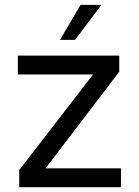

<svg xmlns="http://www.w3.org/2000/svg" viewBox="-20 -776 576 796"><path d="M481.5 -78.1V0H59.7V-71L365.8 -467.3H54V-545.5H474.4V-478.7L169 -78.1ZM228.7 -610.8 313.9 -755.7H400.6L291.2 -610.8Z"/></svg>

Font: Inter UI
Style: Regular
Weight: 400
Designer: Rasmus Andersson
Foundry: rsms
Version: Version 2.2